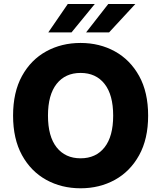

<svg xmlns="http://www.w3.org/2000/svg" viewBox="-20 -958 829 987"><path d="M741.5 -363.6Q741.5 -243.6 695.3 -160.2Q649.1 -76.7 570.5 -33.4Q491.8 9.9 394.2 9.9Q296.2 9.9 217.5 -33.6Q138.8 -77.1 93 -160.5Q47.2 -244 47.2 -363.6Q47.2 -484 93 -567.3Q138.8 -650.6 217.5 -693.9Q296.2 -737.2 394.2 -737.2Q491.8 -737.2 570.5 -693.9Q649.1 -650.6 695.3 -567.3Q741.5 -484 741.5 -363.6ZM561.8 -363.6Q561.8 -470.5 517.4 -526.8Q473 -583.1 394.2 -583.1Q315.7 -583.1 271.1 -526.8Q226.6 -470.5 226.6 -363.6Q226.6 -256.7 271.1 -200.5Q315.7 -144.2 394.2 -144.2Q473 -144.2 517.4 -200.5Q561.8 -256.7 561.8 -363.6ZM228.3 -791.5 328.5 -937.5H467.3L347.7 -791.5ZM422.6 -791.5 536.6 -937.5H675.8L540.8 -791.5Z"/></svg>

Font: Inter UI Extra Bold
Style: Regular
Weight: 800
Designer: Rasmus Andersson
Foundry: rsms
Version: 3.2;8d6f07862